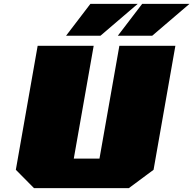

<svg xmlns="http://www.w3.org/2000/svg" viewBox="-20 -974 1001 994"><path d="M322 -789 448 -954H693L500 -789ZM590 -789 716 -954H961L768 -789ZM156 0 62 -95 175 -737H465L362 -153H495L598 -737H888L775 -95L647 0Z"/></svg>

Font: Tomorrow ExtraBold
Style: Italic
Weight: 800
Italic angle: -10°
Designer: Tony de Marco, Monica Rizzolli
Foundry: Just in Type
Version: Version 2.002